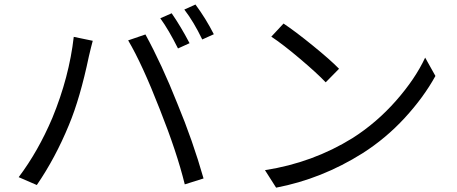

<svg xmlns="http://www.w3.org/2000/svg" viewBox="-20 -820 2042 858"><path d="M747.1 -760.7Q787.1 -703.1 827.1 -627L775.4 -603.5Q733.4 -687.5 696.3 -738.3ZM63.5 -28.3Q150.4 -143.6 213.9 -293Q289.1 -475.6 309.6 -655.3L394.5 -637.7Q387.7 -613.3 377 -567.4Q337.9 -380.9 288.1 -261.7Q227.5 -114.3 144.5 6.8ZM552.7 -639.6 629.9 -666Q703.1 -532.2 772.5 -357.4Q841.8 -190.4 889.6 -22.5L805.7 3.9Q770.5 -139.6 694.3 -331.1Q615.2 -534.2 552.7 -639.6ZM803.7 -777.3 853.5 -799.8Q900.4 -736.3 935.5 -667L883.8 -643.6Q845.7 -722.7 803.7 -777.3Z M1247.1 -714.8Q1299.8 -679.7 1377.9 -616.2Q1456.1 -552.7 1495.1 -512.7L1435.5 -452.1Q1396.5 -493.2 1320.3 -557.6Q1244.1 -622.1 1192.4 -656.2ZM1164.1 -59.6Q1377.9 -92.8 1555.7 -203.1Q1663.1 -271.5 1749.5 -369.6Q1835.9 -467.8 1879.9 -562.5L1925.8 -480.5Q1873 -384.8 1788.6 -293Q1704.1 -201.2 1599.6 -134.8Q1418 -20.5 1213.9 18.6Z"/></svg>

Font: Min Sans
Style: Regular
Weight: 400
Designer: Jinseong-Kim, NotoSansCJK, Nunito
Foundry: Jinseong-Kim
Version: Version 1.400;Glyphs 3.1.2 (3151)